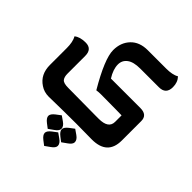

<svg xmlns="http://www.w3.org/2000/svg" viewBox="-259 -813 1201 1201"><g transform="rotate(45 341.5 -212.0)"><path d="M425.8 -123.5H454.1Q540 -123.5 540 -182.6V-239.7L488.8 -240.7L356 -241.7Q330.1 -241.2 317.4 -238.8Q213.9 -414.6 213.9 -491.2Q213.9 -558.1 254.6 -601.1Q295.4 -644 367.7 -644H531.7Q556.6 -644 578.6 -648.2Q600.6 -652.3 616.7 -662.1Q642.6 -634.8 642.6 -591.8Q642.6 -529.3 581.1 -529.3H415.5Q356.4 -529.3 327.4 -507.3Q298.3 -485.4 298.3 -448.7Q298.3 -405.8 330.1 -355.5H590.8Q652.3 -355.5 652.3 -301.3V-129.9Q652.3 -1.5 515.1 -1.5H512.2Q451.2 -2.9 374.5 -2.9Q269.5 -2.9 135.3 0Q93.8 0 62.5 -21.5Q0 -62 0 -146.5V-295.9Q0 -320.8 -4.2 -342.8Q-8.3 -364.7 -18.1 -380.9Q8.3 -403.3 59.1 -403.3Q116.2 -403.3 116.2 -341.8V-184.6Q116.2 -155.8 128.4 -140.6Q140.6 -125.5 182.6 -125.5ZM275.4 24.4 307.6 46.9Q333.5 64.9 333.5 85.9Q333.5 104 306.6 122.6L272.9 146.5L244.1 124.5Q217.8 104 217.8 85.9Q217.8 68.4 243.7 48.3ZM394 24.4 426.3 46.9Q452.1 64.9 452.1 85.9Q452.1 104 425.3 122.6L391.6 146.5L362.8 124.5Q336.4 104 336.4 85.9Q336.4 68.4 362.3 48.3ZM335 115.7 366.7 138.2Q393.1 156.2 393.1 177.2Q393.1 195.3 366.2 213.9L332.5 237.8L303.7 215.8Q277.3 195.3 277.3 177.2Q277.3 159.7 303.2 139.6Z"/></g></svg>

Font: ALMAS
Style: Bold
Weight: 700
Designer: ALMAS Font/ by Husham Jawad Kadhim, derived from the Bainsely font by/ Paul James MIller
Foundry: High-Logic / Made with FontCreator
Version: Version 1.411;September 19, 2021;FontCreator 14.0.0.2814 32-